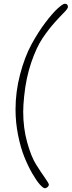

<svg xmlns="http://www.w3.org/2000/svg" viewBox="-20 -792 383 1026"><path d="M63 -207Q63 -302 87.5 -395Q112 -488 147.5 -553.5Q183 -619 221.5 -670Q260 -721 288 -746.5Q316 -772 326 -772Q343 -772 343 -755Q343 -746 322.5 -725.5Q302 -705 271 -670.5Q240 -636 207.5 -588Q175 -540 147 -458Q119 -376 109 -277Q104 -229 104 -195Q104 -107 125.5 -30.5Q147 46 172.5 86.5Q198 127 219.5 157.5Q241 188 241 194Q241 202 233.5 208Q226 214 220 214Q211 214 193 194Q175 174 152.5 135Q130 96 110 46.5Q90 -3 76.5 -70.5Q63 -138 63 -207Z"/></svg>

Font: OFL Sorts Mill Goudy TT
Style: Italic
Weight: 500
Italic angle: -6°
Version: Version 003.000